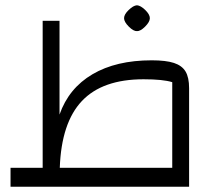

<svg xmlns="http://www.w3.org/2000/svg" viewBox="-20 -709 839 729"><path d="M698 -374V0H20V-72H142V-630H206V-274Q241 -374 331 -427Q421 -480 556 -480Q610 -480 640.5 -470Q671 -460 684.5 -437.5Q698 -415 698 -374ZM634 -72V-397Q599 -408 525 -408Q369 -408 291 -325.5Q213 -243 207 -72ZM451 -640Q451 -654 468.5 -671Q486 -688 500 -689Q514 -688 531.5 -671Q549 -654 549 -640Q549 -626 531 -608Q513 -590 500 -591Q487 -590 469 -608Q451 -626 451 -640Z"/></svg>

Font: Changa Light
Style: Regular
Weight: 300
Designer: Eduardo Rodriguez Tunni
Foundry: Eduardo Rodriguez Tunni
Version: Version 2.002; ttfautohint (v1.5) -l 8 -r 50 -G 110 -x 14 -H